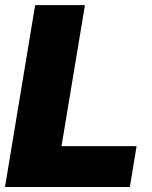

<svg xmlns="http://www.w3.org/2000/svg" viewBox="-20 -748 609 768"><path d="M0 0 120.6 -727.5H319.8L226.1 -163.6H526.4L499.5 0Z"/></svg>

Font: Inter 20pt Black
Style: Italic
Weight: 900
Italic angle: -9.3988°
Version: Version 4.001;git-66647c0bb